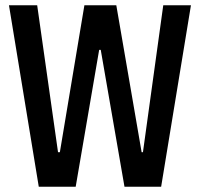

<svg xmlns="http://www.w3.org/2000/svg" viewBox="-20 -708 758 728"><path d="M127 0 14 -688H121L200 -131H207L300 -688H421L517 -131H522L599 -688H704L591 0H452L362 -519H356L267 0Z"/></svg>

Font: Saira Condensed SemiBold
Style: Regular
Weight: 600
Width: 3
Designer: Hector Gatti with collaboration of the Omnibus-Type team
Foundry: Omnibus-Type
Version: Version 1.100